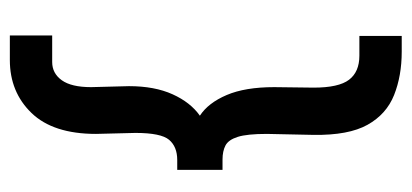

<svg xmlns="http://www.w3.org/2000/svg" viewBox="-243 -503 836 390"><g transform="rotate(-90 175.0 -308.0)"><path d="M265 90Q216 90 177 74.5Q138 59 116.5 20.5Q95 -18 96 -89L98 -184Q98 -224 92 -243Q86 -262 74.5 -268Q63 -274 46 -274H25V-366H45Q72 -366 86 -382.5Q100 -399 100 -451L98 -531Q98 -618 140.5 -662Q183 -706 248 -706H298V-620H244Q221 -620 207 -600.5Q193 -581 193 -541L195 -464Q195 -412 178.5 -375.5Q162 -339 135 -320Q161 -303 177 -265.5Q193 -228 193 -169L192 -89Q192 -38 208 -17Q224 4 257 4H297V90Z"/></g></svg>

Font: Inconsolata ExtraCondensed ExtraBold
Style: Regular
Weight: 800
Width: 2
Monospace: yes
Designer: Raph Levien, Cyreal, Brenton Simpson
Foundry: Raph Levien, Cyreal, Google
Version: Version 3.001; ttfautohint (v1.8.2.53-6de2)